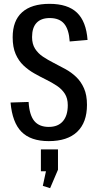

<svg xmlns="http://www.w3.org/2000/svg" viewBox="-20 -728 511 1000"><path d="M234 7Q140 7 92 -41.5Q44 -90 35 -194L129 -197Q133 -129 158.5 -98Q184 -67 234 -67Q282 -67 307.5 -96.5Q333 -126 333 -180Q333 -216 317.5 -240Q302 -264 276.5 -281Q251 -298 220.5 -313Q190 -328 159 -345.5Q128 -363 102.5 -387Q77 -411 61.5 -446.5Q46 -482 46 -534Q46 -620 95 -664Q144 -708 238 -708Q333 -708 381 -662Q429 -616 436 -520L343 -512Q339 -575 314 -604.5Q289 -634 239 -634Q194 -634 170.5 -609Q147 -584 147 -535Q147 -499 162.5 -474.5Q178 -450 203.5 -433Q229 -416 259.5 -400.5Q290 -385 321 -368Q352 -351 377 -327Q402 -303 417.5 -268Q433 -233 433 -182Q433 -90 382 -41.5Q331 7 234 7ZM282 50V156L241 252L203 240L233 101L276 164H193V50Z"/></svg>

Font: Pathway Extreme Condensed Medium
Style: Regular
Weight: 500
Width: 3
Version: Version 1.001;gftools[0.9.26]